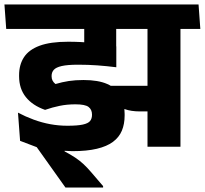

<svg xmlns="http://www.w3.org/2000/svg" viewBox="-42 -661 922 865"><path d="M771 -568H622.5V0H771ZM591.5 -530.5H860.5L852.5 -641H583.5ZM810.5 -530.5 802.5 -641H-22L-14 -530.5ZM337.5 -563.5V-392.5L481.5 -361.5V-563.5ZM647.5 -274.5H429.5L468 -200.5Q492 -179.5 520.5 -169.2Q549 -159 588.5 -159H647.5ZM422.5 184V177.5L368.5 114.5Q350.5 93.5 333.8 78Q317 62.5 296.8 49Q276.5 35.5 249 21V-8.5L48.5 -26.5L123.5 2L253 184ZM39 -153.5 48.5 -26.5 154.5 0.5Q183.5 9 218.5 14.5Q253.5 20 284 20Q349.5 20 394.5 9.2Q439.5 -1.5 467 -22Q494.5 -42.5 507 -72.2Q519.5 -102 519.5 -141V-147.5Q519.5 -196 500.8 -230.2Q482 -264.5 441.2 -282.5Q400.5 -300.5 334 -300.5Q297.5 -300.5 268 -296Q238.5 -291.5 208 -282.5Q199.5 -289 195 -297.5Q190.5 -306 190.5 -316.5V-319.5Q190.5 -335 200.2 -346.2Q210 -357.5 236 -363.5Q262 -369.5 310 -369.5Q355 -369.5 396.2 -366.5Q437.5 -363.5 482 -358V-452Q426 -462 374 -467.5Q322 -473 265 -473Q185 -473 136.5 -455Q88 -437 66 -403.2Q44 -369.5 44 -322.5V-317.5Q44 -261.5 74.5 -223.5Q105 -185.5 161 -166Q194 -177.5 227 -184.2Q260 -191 297.5 -191Q342 -191 357.2 -179Q372.5 -167 372.5 -145V-143.5Q372.5 -126.5 363.8 -115.8Q355 -105 331 -99.8Q307 -94.5 261.5 -94.5Q222.5 -94.5 184.5 -101.5Q146.5 -108.5 109.8 -122Q73 -135.5 39 -153.5Z"/></svg>

Font: Anek Devanagari Medium
Style: Bold
Weight: 700
Version: Version 1.003